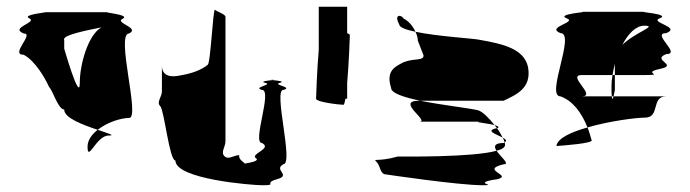

<svg xmlns="http://www.w3.org/2000/svg" viewBox="-20 -730 2042 568"><path d="M50 -568C8 -568 83 -631 50 -631C8 -648 89 -663 68 -675C39 -687 129 -694 112 -694H300C276 -694 366 -687 344 -675C315 -663 396 -648 362 -631C321 -631 396 -381 362 -381C337 -381 297 -368 269 -346C227 -360 169 -381 170 -406C152 -406 137 -461 125 -473C113 -500 83 -551 50 -568ZM170 -586C170 -586 216 -426 216 -484C216 -541 241 -627 280 -649C240 -641 162 -626 170 -612ZM239 -296C239 -248 265 -329 301 -329C323 -329 301 -335 269 -346C251 -332 239 -315 239 -296Z M454 -416C466 -404 481 -255 499 -255C499 -200 725 -182 756 -182C804 -182 757 -188 800 -200C843 -212 788 -227 818 -244C850 -244 788 -464 818 -464C850 -472 784 -479 808 -485C826 -489 798 -492 786 -493C775 -492 747 -489 764 -485C790 -479 725 -472 755 -464C787 -464 725 -307 755 -307C787 -290 719 -275 737 -262C749 -254 721 -249 704 -246C703 -250 684 -258 688 -271C671 -271 656 -256 644 -268C632 -280 647 -295 647 -312V-680C647 -688 623 -695 616 -701C610 -707 603 -538 594 -538C577 -524 550 -513 514 -507C488 -501 459 -503 459 -536V-460C459 -443 442 -428 454 -416ZM786 -493C781 -494 779 -494 786 -494C793 -494 791 -494 786 -493Z M915 -438C915 -428 985 -420 996 -420C998 -420 1000 -427 1002 -438H1007V-484C1012 -542 1015 -620 1015 -626C1015 -628 1012 -630 1007 -632V-710H923V-583C918 -525 915 -444 915 -438Z M1094 -251C1106 -239 1104 -214 1122 -214C1122 -214 1336 -182 1408 -182C1458 -182 1368 -188 1452 -200C1498 -212 1398 -227 1470 -244C1490 -244 1461 -266 1449 -284C1377 -264 1172 -267 1157 -267C1096 -250 1082 -263 1094 -251ZM1137 -470C1137 -454 1176 -442 1223 -432H1470C1504 -449 1554 -467 1542 -532C1530 -586 1468 -600 1400 -612C1386 -616 1275 -622 1209 -636C1214 -626 1216 -617 1216 -610L1233 -566C1233 -549 1208 -559 1174 -546C1152 -534 1120 -523 1137 -470ZM1161 -658C1144 -689 1168 -687 1174 -675C1189 -668 1202 -652 1209 -636C1181 -642 1161 -649 1161 -658ZM1220 -370C1254 -370 1148 -432 1220 -432H1223C1288 -419 1369 -410 1393 -404C1407 -401 1426 -381 1443 -360C1419 -366 1369 -370 1408 -370ZM1443 -360C1445 -357 1448 -354 1450 -351H1452C1458 -354 1453 -357 1443 -360ZM1449 -284C1441 -296 1441 -307 1470 -307C1471 -308 1472 -308 1473 -309C1474 -306 1474 -303 1474 -301C1474 -294 1465 -288 1449 -284ZM1450 -351C1457 -342 1463 -331 1467 -323C1449 -333 1413 -343 1450 -351ZM1467 -323C1470 -318 1472 -313 1473 -309C1481 -314 1476 -318 1467 -323Z M1626 -298C1640 -299 1740 -306 1730 -316C1726 -329 1723 -341 1718 -353C1669 -339 1629 -321 1626 -298ZM1638 -445C1593 -445 1684 -632 1638 -632C1593 -650 1690 -664 1656 -676C1623 -689 1729 -695 1701 -695H1888C1860 -695 1966 -689 1932 -676C1899 -664 1997 -650 1951 -632C1905 -632 1997 -570 1951 -570C1905 -552 1990 -538 1932 -526C1875 -514 1951 -508 1888 -508H1799V-541C1796 -530 1794 -519 1792 -508H1701C1655 -508 1747 -445 1701 -445H1790C1791 -433 1793 -437 1795 -445H1951C1905 -445 1934 -382 1888 -382C1862 -382 1783 -372 1718 -353C1700 -398 1674 -432 1638 -445ZM1789 -474C1789 -460 1789 -451 1790 -445H1795C1797 -453 1799 -464 1799 -464V-508H1792C1790 -496 1789 -485 1789 -474ZM1821 -597C1859 -635 1928 -654 1886 -654C1861 -654 1838 -630 1821 -597Z"/></svg>

Font: bitstorm
Style: Regular
Weight: 400
Version: Version 0.2